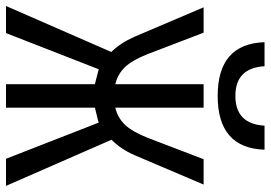

<svg xmlns="http://www.w3.org/2000/svg" viewBox="-151 -751 902 640"><g transform="rotate(90 300.0 -431.0)"><path d="M260.7 0V-296.4L248.5 -299.3L210.9 -309.1L90.3 0H0L153.3 -351.1Q123.5 -380.9 102.5 -428.2L4.4 -658.7H88.9L161.1 -470.2Q181.2 -419.9 204.3 -396Q227.5 -372.1 260.7 -364.3V-658.7H338.9V-364.3Q372.1 -372.1 395.3 -396Q418.5 -419.9 438.5 -470.2L510.7 -658.7H595.2L497.1 -428.2Q477.5 -383.3 445.8 -351.6L599.6 0H509.3L388.7 -309.1L380.9 -306.6L338.9 -296.4V0ZM299.8 -705.6Q126 -705.6 120.6 -861.8H200.7Q206.5 -764.6 299.8 -764.6Q393.1 -764.6 398.9 -861.8H479Q473.6 -705.6 299.8 -705.6Z"/></g></svg>

Font: Cousine
Style: Regular
Weight: 400
Monospace: yes
Designer: Steve Matteson
Foundry: Ascender Corporation
Version: Version 1.20